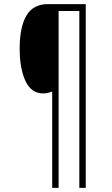

<svg xmlns="http://www.w3.org/2000/svg" viewBox="-20 -780 540 927"><path d="M394 127H363V-727H263V127H232V-338Q221 -334 211 -331.5Q201 -329 188 -329Q131 -329 103 -389Q75 -449 75 -546Q75 -649 107.5 -704.5Q140 -760 210 -760H394Z"/></svg>

Font: Noto Sans Lao Condensed ExtraLight
Style: Regular
Weight: 200
Width: 3
Designer: Monotype Design Team
Foundry: Monotype Imaging Inc.
Version: Version 2.003; ttfautohint (v1.8.4.7-5d5b)